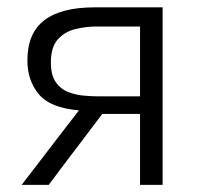

<svg xmlns="http://www.w3.org/2000/svg" viewBox="-20 -516 558 536"><path d="M40.5 0Q68 -35.5 95.5 -71.5Q123 -107.5 149.5 -142L200.5 -208Q120.5 -214.5 88.5 -252.8Q56.5 -291 56.5 -347.5Q56.5 -423.5 103.8 -459.5Q151 -495.5 244 -495.5H434V0H371V-198H265.5L219.5 -137Q193.5 -103 167.5 -68.5Q141.5 -34 116 0ZM256 -247H371V-442H249.5Q220.5 -442 191 -435Q161.5 -428 141.8 -406.5Q122 -385 122 -341.5Q122 -306.5 135.5 -287Q149 -267.5 170 -259.2Q191 -251 214 -249Q237 -247 256 -247Z"/></svg>

Font: Heraclito Light
Style: Regular
Weight: 300
Designer: Kostas Bartsokas (font) & Cristiano Sobral (main changes)
Foundry: Kostas Bartsokas (font) & Cristiano Sobral (main changes)
Version: Version 1.00;July 8, 2020;FontCreator 13.0.0.2655 64-bit